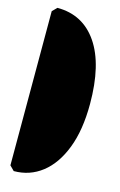

<svg xmlns="http://www.w3.org/2000/svg" viewBox="-113 -759 511 818"><g transform="rotate(15 142.5 -350.0)"><path d="M35 10 15 -10V-690L35 -710Q148 -710 211.5 -617Q275 -524 275 -350Q275 -235 244 -154.5Q213 -74 159 -32Q105 10 35 10Z"/></g></svg>

Font: GTL001
Style: Regular
Weight: 400
Designer: Eli Heuer
Foundry: GTL Type Label
Version: Version 0.100; ttfautohint (v1.8.4.7-5d5b)